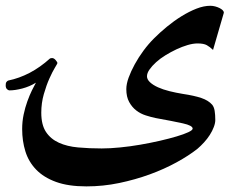

<svg xmlns="http://www.w3.org/2000/svg" viewBox="-34 -481 849 667"><path d="M706.1 -307.6Q695.3 -317.9 684.6 -324Q673.8 -330.1 652.3 -330.1Q636.7 -330.1 617.7 -324.5Q598.6 -318.8 579.3 -309.8Q560.1 -300.8 541.3 -289.3Q522.5 -277.8 508.3 -264.9Q494.1 -252 485.4 -239.5Q476.6 -227.1 476.6 -215.8Q476.6 -205.1 487.1 -195.3Q497.6 -185.5 514.9 -177.7Q532.2 -169.9 554.7 -164.3Q577.1 -158.7 601.1 -154.8Q640.6 -148.9 665.3 -140.6Q689.9 -132.3 703.1 -117.2Q709.5 -109.4 711.7 -95.9Q713.9 -82.5 713.9 -64Q713.9 -53.2 708.7 -39.6Q703.6 -25.9 694.8 -12.2Q686 1.5 674.8 13.7Q663.6 25.9 652.3 35.6Q622.1 59.6 579.3 83Q536.6 106.4 486.3 124.8Q436 143.1 380.1 154.8Q324.2 166.5 266.1 166.5Q203.1 166.5 160.4 150.9Q117.7 135.3 91.6 108.2Q65.4 81.1 54.2 44.9Q43 8.8 43 -32.7Q43 -58.6 48.1 -83Q53.2 -107.4 61 -128.9Q68.8 -150.4 76.9 -167Q85 -183.6 90.8 -193.8Q68.8 -180.2 43.5 -173.6Q18.1 -167 -1 -167Q-4.9 -167 -9.3 -170.9Q-13.7 -174.8 -14.2 -182.6Q-14.6 -191.4 -12 -195.6Q-9.3 -199.7 -5.4 -201.2Q32.7 -209 69.1 -228Q105.5 -247.1 139.6 -277.8Q140.1 -278.3 142.6 -278.8Q145 -279.3 147 -279.3Q153.3 -279.3 159.4 -272.2Q165.5 -265.1 165.5 -261.7Q165.5 -260.3 156.7 -245.8Q147.9 -231.4 137.5 -208Q127 -184.6 118.2 -153.8Q109.4 -123 109.4 -89.4Q109.4 -47.4 125.7 -22.7Q142.1 2 170.7 14.9Q199.2 27.8 237.5 31.2Q275.9 34.7 319.3 34.7Q348.1 34.7 383.1 31.2Q418 27.8 453.1 21.7Q488.3 15.6 521.2 8.1Q554.2 0.5 579.6 -7.1Q605 -14.6 620.1 -21.7Q635.3 -28.8 635.3 -34.2Q635.3 -44.9 601.1 -52.5Q566.9 -60.1 507.3 -70.8Q490.7 -74.2 472.4 -80.1Q454.1 -85.9 439.5 -97.2Q424.8 -108.4 414.8 -126.5Q404.8 -144.5 404.8 -171.4Q404.8 -189 412.8 -211.2Q420.9 -233.4 434.1 -257.6Q447.3 -281.7 464.6 -305.2Q481.9 -328.6 501.5 -348.1Q521.5 -368.2 546.1 -388.4Q570.8 -408.7 596.9 -424.8Q623 -440.9 648.4 -450.9Q673.8 -460.9 696.8 -460.9Q705.1 -460.9 713.4 -458.7Q721.7 -456.5 728.5 -453.1Q735.4 -449.7 739.5 -445.6Q743.7 -441.4 743.7 -437Z"/></svg>

Font: Accordance
Style: Bold
Weight: 700
Version: Version 1.2 (build January 31, 2020) Miklal Software Solutio